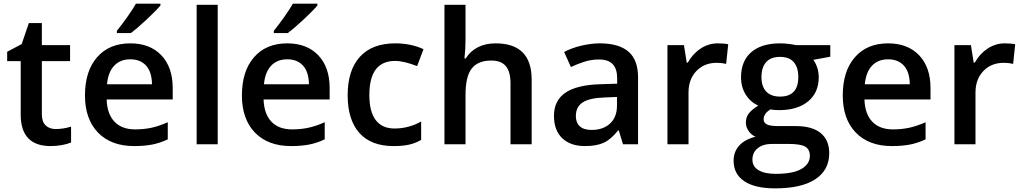

<svg xmlns="http://www.w3.org/2000/svg" viewBox="-20 -786 5569 1046"><path d="M283.2 -83Q325.2 -83 367.2 -96.2V-9.8Q348.1 -1.5 318.1 4.2Q288.1 9.8 255.9 9.8Q92.8 9.8 92.8 -162.1V-453.1H19V-503.9L98.1 -545.9L137.2 -660.2H208V-540H361.8V-453.1H208V-164.1Q208 -122.6 228.8 -102.8Q249.5 -83 283.2 -83Z M710.9 9.8Q585 9.8 513.9 -63.7Q442.9 -137.2 442.9 -266.1Q442.9 -398.4 508.8 -474.1Q574.7 -549.8 689.9 -549.8Q796.9 -549.8 858.9 -484.9Q920.9 -419.9 920.9 -306.2V-244.1H561Q563.5 -165.5 603.5 -123.3Q643.6 -81.1 716.3 -81.1Q764.2 -81.1 805.4 -90.1Q846.7 -99.1 894 -120.1V-26.9Q852.1 -6.8 809.1 1.5Q766.1 9.8 710.9 9.8ZM689.9 -462.9Q635.3 -462.9 602.3 -428.2Q569.3 -393.6 563 -327.1H808.1Q807.1 -394 775.9 -428.5Q744.6 -462.9 689.9 -462.9ZM616.7 -606V-618.2Q644.5 -652.3 674.1 -694.3Q703.6 -736.3 720.7 -766.1H854V-755.9Q828.6 -726.1 778.1 -679Q727.5 -631.8 692.9 -606Z M1166 0H1051.3V-759.8H1166Z M1565.9 9.8Q1439.9 9.8 1368.9 -63.7Q1297.9 -137.2 1297.9 -266.1Q1297.9 -398.4 1363.8 -474.1Q1429.7 -549.8 1544.9 -549.8Q1651.9 -549.8 1713.9 -484.9Q1775.9 -419.9 1775.9 -306.2V-244.1H1416Q1418.5 -165.5 1458.5 -123.3Q1498.5 -81.1 1571.3 -81.1Q1619.1 -81.1 1660.4 -90.1Q1701.7 -99.1 1749 -120.1V-26.9Q1707 -6.8 1664.1 1.5Q1621.1 9.8 1565.9 9.8ZM1544.9 -462.9Q1490.2 -462.9 1457.3 -428.2Q1424.3 -393.6 1418 -327.1H1663.1Q1662.1 -394 1630.9 -428.5Q1599.6 -462.9 1544.9 -462.9ZM1471.7 -606V-618.2Q1499.5 -652.3 1529.1 -694.3Q1558.6 -736.3 1575.7 -766.1H1709V-755.9Q1683.6 -726.1 1633.1 -679Q1582.5 -631.8 1547.9 -606Z M2124 9.8Q2001.5 9.8 1937.7 -61.8Q1874 -133.3 1874 -267.1Q1874 -403.3 1940.7 -476.6Q2007.3 -549.8 2133.3 -549.8Q2218.8 -549.8 2287.1 -518.1L2252.4 -425.8Q2179.7 -454.1 2132.3 -454.1Q1992.2 -454.1 1992.2 -268.1Q1992.2 -177.2 2027.1 -131.6Q2062 -85.9 2129.4 -85.9Q2206.1 -85.9 2274.4 -124V-23.9Q2243.7 -5.9 2208.7 2Q2173.8 9.8 2124 9.8Z M2876.5 0H2761.2V-332Q2761.2 -394.5 2736.1 -425.3Q2710.9 -456.1 2656.2 -456.1Q2584 -456.1 2550 -412.8Q2516.1 -369.6 2516.1 -268.1V0H2401.4V-759.8H2516.1V-566.9Q2516.1 -520.5 2510.3 -467.8H2517.6Q2541 -506.8 2582.8 -528.3Q2624.5 -549.8 2680.2 -549.8Q2876.5 -549.8 2876.5 -352.1Z M3374 0 3351.1 -75.2H3347.2Q3308.1 -25.9 3268.6 -8.1Q3229 9.8 3167 9.8Q3087.4 9.8 3042.7 -33.2Q2998 -76.2 2998 -154.8Q2998 -238.3 3060.1 -280.8Q3122.1 -323.2 3249 -327.1L3342.3 -330.1V-358.9Q3342.3 -410.6 3318.1 -436.3Q3293.9 -461.9 3243.2 -461.9Q3201.7 -461.9 3163.6 -449.7Q3125.5 -437.5 3090.3 -420.9L3053.2 -502.9Q3097.2 -525.9 3149.4 -537.8Q3201.7 -549.8 3248 -549.8Q3351.1 -549.8 3403.6 -504.9Q3456.1 -460 3456.1 -363.8V0ZM3203.1 -78.1Q3265.6 -78.1 3303.5 -113Q3341.3 -147.9 3341.3 -210.9V-257.8L3272 -254.9Q3190.9 -252 3154.1 -227.8Q3117.2 -203.6 3117.2 -153.8Q3117.2 -117.7 3138.7 -97.9Q3160.2 -78.1 3203.1 -78.1Z M3890.1 -549.8Q3924.8 -549.8 3947.3 -544.9L3936 -438Q3911.6 -443.8 3885.3 -443.8Q3816.4 -443.8 3773.7 -398.9Q3731 -354 3731 -282.2V0H3616.2V-540H3706.1L3721.2 -444.8H3727.1Q3753.9 -493.2 3797.1 -521.5Q3840.3 -549.8 3890.1 -549.8Z M4503.4 -540V-477.1L4411.1 -460Q4423.8 -442.9 4432.1 -418Q4440.4 -393.1 4440.4 -365.2Q4440.4 -281.7 4382.8 -233.9Q4325.2 -186 4224.1 -186Q4198.2 -186 4177.2 -189.9Q4140.1 -167 4140.1 -136.2Q4140.1 -117.7 4157.5 -108.4Q4174.8 -99.1 4221.2 -99.1H4315.4Q4404.8 -99.1 4451.2 -61Q4497.6 -22.9 4497.6 48.8Q4497.6 140.6 4421.9 190.4Q4346.2 240.2 4203.1 240.2Q4092.8 240.2 4034.7 201.2Q3976.6 162.1 3976.6 89.8Q3976.6 40 4008.1 6.1Q4039.6 -27.8 4096.2 -41Q4073.2 -50.8 4058.3 -72.5Q4043.5 -94.2 4043.5 -118.2Q4043.5 -148.4 4060.5 -169.4Q4077.6 -190.4 4111.3 -210.9Q4069.3 -229 4043.2 -269.8Q4017.1 -310.5 4017.1 -365.2Q4017.1 -453.1 4072.5 -501.5Q4127.9 -549.8 4230.5 -549.8Q4253.4 -549.8 4278.6 -546.6Q4303.7 -543.5 4316.4 -540ZM4079.1 84Q4079.1 121.1 4112.5 141.1Q4146 161.1 4206.5 161.1Q4300.3 161.1 4346.2 134.3Q4392.1 107.4 4392.1 63Q4392.1 27.8 4366.9 12.9Q4341.8 -2 4273.4 -2H4186.5Q4137.2 -2 4108.2 21.2Q4079.1 44.4 4079.1 84ZM4128.4 -365.2Q4128.4 -314.5 4154.5 -287.1Q4180.7 -259.8 4229.5 -259.8Q4329.1 -259.8 4329.1 -366.2Q4329.1 -418.9 4304.4 -447.5Q4279.8 -476.1 4229.5 -476.1Q4179.7 -476.1 4154.1 -447.8Q4128.4 -419.4 4128.4 -365.2Z M4839.4 9.8Q4713.4 9.8 4642.3 -63.7Q4571.3 -137.2 4571.3 -266.1Q4571.3 -398.4 4637.2 -474.1Q4703.1 -549.8 4818.4 -549.8Q4925.3 -549.8 4987.3 -484.9Q5049.3 -419.9 5049.3 -306.2V-244.1H4689.5Q4691.9 -165.5 4731.9 -123.3Q4772 -81.1 4844.7 -81.1Q4892.6 -81.1 4933.8 -90.1Q4975.1 -99.1 5022.5 -120.1V-26.9Q4980.5 -6.8 4937.5 1.5Q4894.5 9.8 4839.4 9.8ZM4818.4 -462.9Q4763.7 -462.9 4730.7 -428.2Q4697.8 -393.6 4691.4 -327.1H4936.5Q4935.5 -394 4904.3 -428.5Q4873 -462.9 4818.4 -462.9Z M5453.6 -549.8Q5488.3 -549.8 5510.7 -544.9L5499.5 -438Q5475.1 -443.8 5448.7 -443.8Q5379.9 -443.8 5337.2 -398.9Q5294.4 -354 5294.4 -282.2V0H5179.7V-540H5269.5L5284.7 -444.8H5290.5Q5317.4 -493.2 5360.6 -521.5Q5403.8 -549.8 5453.6 -549.8Z"/></svg>

Font: CAA NEO Sans SemiBold
Style: Regular
Weight: 600
Version: Version 1.10